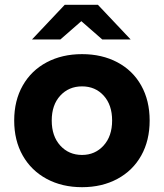

<svg xmlns="http://www.w3.org/2000/svg" viewBox="-20 -770 682 798"><path d="M39 -269Q39 -352 74.5 -414.5Q110 -477 174 -511Q238 -545 321 -545Q404 -545 468 -511Q532 -477 567 -414.5Q602 -352 602 -269Q602 -186 567 -123.5Q532 -61 468 -26.5Q404 8 321 8Q238 8 174 -26.5Q110 -61 74.5 -123.5Q39 -186 39 -269ZM446 -269Q446 -334 411 -372.5Q376 -411 321 -411Q266 -411 230.5 -372.5Q195 -334 195 -269Q195 -204 230.5 -165Q266 -126 321 -126Q375 -126 410.5 -165Q446 -204 446 -269ZM249 -750H387L523 -606H405L318 -682L231 -606H113Z"/></svg>

Font: Chess Sans
Style: Bold
Weight: 700
Designer: Wolf Bōese
Foundry: Wolf Bōese
Version: Version 7.223